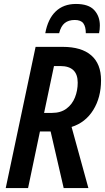

<svg xmlns="http://www.w3.org/2000/svg" viewBox="-20 -951 531 971"><path d="M9 0 160 -714H297Q392 -714 441.5 -671Q491 -628 491 -545Q491 -458 451.5 -394.5Q412 -331 342 -309L427 0H302L236 -286H182L122 0ZM243 -380Q287 -380 316 -401.5Q345 -423 359 -458Q373 -493 373 -533Q373 -617 285 -617H253L203 -380ZM209 -783Q222 -855 261.5 -893Q301 -931 364 -931Q428 -931 456.5 -900Q485 -869 485 -822Q485 -812 484 -802Q483 -792 481 -783H414Q414 -816 401.5 -833Q389 -850 358 -850Q327 -850 307.5 -834.5Q288 -819 279 -783Z"/></svg>

Font: Noto Sans Condensed SemiBold
Style: Italic
Weight: 600
Width: 3
Italic angle: -12°
Designer: Monotype Design Team
Foundry: Monotype Imaging Inc.
Version: Version 2.013; ttfautohint (v1.8.4.7-5d5b)